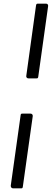

<svg xmlns="http://www.w3.org/2000/svg" viewBox="-20 -867 301 1052"><path d="M136.4 -437.5Q129.4 -437.5 126 -442Q122.7 -446.4 124.2 -452.6L177.4 -837.1Q178.7 -843.4 180.6 -845.2Q182.6 -847 188.3 -847H232.1Q238.7 -847 241.7 -842.6Q244.7 -838.2 243.5 -832.1L189.5 -445.9Q188.5 -440.8 186.6 -439.1Q184.8 -437.5 179.4 -437.5ZM52.3 165Q45.2 165 41.9 160.5Q38.5 156 39 149.9L92.9 -234.7Q93.5 -241 95.5 -242.7Q97.4 -244.5 103.2 -244.5H146.9Q153.5 -244.5 156.9 -240.1Q160.3 -235.8 159.3 -229.7L105 156.6Q104 161.7 102.3 163.4Q100.6 165 95.3 165Z"/></svg>

Font: Libre Franklin Thin
Style: Italic
Weight: 100
Italic angle: -8°
Designer: Pablo Impallari, Rodrigo Fuenzalida, Nhung Nguyen
Foundry: Impallari Type
Version: Version 3.000